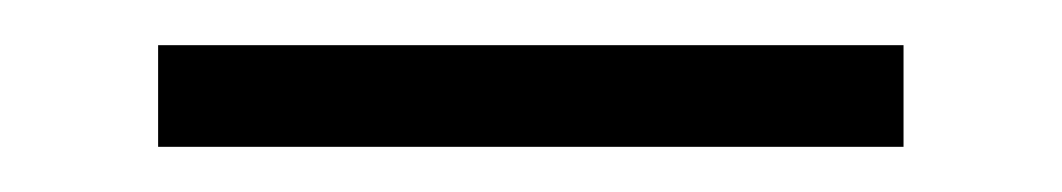

<svg xmlns="http://www.w3.org/2000/svg" viewBox="-20 -311 470 85"><path d="M380 -246H50V-291H380Z"/></svg>

Font: Fivo Sans Light
Style: Regular
Weight: 300
Designer: Alexander Slobzheninov
Foundry: Alexander Slobzheninov
Version: 1.0